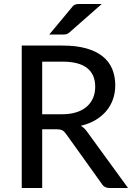

<svg xmlns="http://www.w3.org/2000/svg" viewBox="-20 -947 670 967"><path d="M89.5 0ZM192.5 -296V0H89.5V-717.5H295Q364 -717.5 414 -703.5Q464 -689.5 496.8 -663.2Q529.5 -637 545 -600Q560.5 -563 560.5 -517.5Q560.5 -479.5 548.8 -446.5Q537 -413.5 514.8 -387.2Q492.5 -361 460.2 -342Q428 -323 387 -313.5Q406.5 -302 420.5 -281L625 0H533Q505 0 492 -22L312 -273.5Q303.5 -285.5 293.5 -290.8Q283.5 -296 263.5 -296ZM192.5 -371.5H291.5Q333 -371.5 364.5 -381.5Q396 -391.5 417 -410Q438 -428.5 448.8 -453.8Q459.5 -479 459.5 -510Q459.5 -572.5 418.5 -604.5Q377.5 -636.5 295 -636.5H192.5ZM492.5 -927 329.5 -783.5Q321.5 -776.5 314.5 -774.8Q307.5 -773 296 -773H228L342 -910Q346.5 -916 350.5 -919.2Q354.5 -922.5 359.5 -924.2Q364.5 -926 370.8 -926.5Q377 -927 385.5 -927Z"/></svg>

Font: Lato Medium
Style: Regular
Weight: 500
Designer: Lukasz Dziedzic
Foundry: tyPoland Lukasz Dziedzic
Version: Version 2.006; 2014-01-15